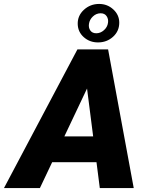

<svg xmlns="http://www.w3.org/2000/svg" viewBox="-76 -964 761 984"><path d="M322.3 -840.8Q321.3 -883.8 354 -913.8Q386.7 -943.8 432.1 -943.8Q474.1 -943.8 504.6 -915.8Q535.2 -887.7 535.2 -847.7Q535.2 -804.2 503.2 -775.4Q471.2 -746.6 426.3 -746.6Q383.8 -746.6 353.5 -773.4Q323.2 -800.3 322.3 -840.8ZM379.9 -841.3Q377 -821.8 387 -807.6Q397 -793.5 417.5 -793.5Q439 -793.5 456.8 -809.3Q474.6 -825.2 477.5 -847.2Q480.5 -866.2 470.5 -881.1Q460.4 -896 439.9 -896Q417.5 -896 400.1 -879.6Q382.8 -863.3 379.9 -841.3ZM418.5 -132.8H191.4L128.4 0H-55.7L320.8 -710.9H478L609.4 0H435.5ZM253.9 -265.1H401.4L370.1 -510.3Z"/></svg>

Font: TypoPRO Roboto
Style: Italic
Weight: 900
Italic angle: -12°
Designer: Google
Version: Version 2.136; 2016